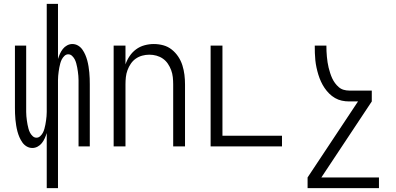

<svg xmlns="http://www.w3.org/2000/svg" viewBox="-20 -755 2040 990"><path d="M221 215V-69Q217 -56 211 -42.5Q205 -29 196 -17.5Q187 -6 174 1Q161 8 147 8Q131 8 117.5 0Q104 -8 95 -21Q86 -34 80 -48Q74 -62 70 -77Q66 -92 63.5 -107.5Q61 -123 59.5 -138.5Q58 -154 57.5 -169.5Q57 -185 57 -200V-520H115V-200Q115 -189 115 -178Q115 -167 116 -156Q117 -145 118.5 -134Q120 -123 122 -112.5Q124 -102 127 -91Q130 -80 135 -70.5Q140 -61 148.5 -53Q157 -45 168 -45Q179 -45 187.5 -53Q196 -61 201 -70.5Q206 -80 209 -91Q212 -102 214 -112.5Q216 -123 217.5 -134Q219 -145 220 -156Q221 -167 221 -178Q221 -189 221 -200V-735H279V-451Q283 -464 289 -477.5Q295 -491 304 -502.5Q313 -514 326 -521Q339 -528 353 -528Q369 -528 382.5 -520Q396 -512 405 -499Q414 -486 420 -472Q426 -458 430 -443Q434 -428 436.5 -412.5Q439 -397 440.5 -381.5Q442 -366 442.5 -350.5Q443 -335 443 -320V0H385V-320Q385 -331 385 -342Q385 -353 384 -364Q383 -375 381.5 -386Q380 -397 378 -407.5Q376 -418 373 -429Q370 -440 365 -449.5Q360 -459 351.5 -467Q343 -475 332 -475Q321 -475 312.5 -467Q304 -459 299 -449.5Q294 -440 291 -429Q288 -418 286 -407.5Q284 -397 282.5 -386Q281 -375 280 -364Q279 -353 279 -342Q279 -331 279 -320V215Z M566 0V-520H627V-423Q635 -446 648.5 -466Q662 -486 681.5 -500.5Q701 -515 725 -521.5Q749 -528 773 -528Q798 -528 822 -521.5Q846 -515 865.5 -499.5Q885 -484 899 -463Q913 -442 920.5 -418Q928 -394 931 -369.5Q934 -345 934 -320V0H873V-320Q873 -339 871 -357.5Q869 -376 862.5 -393.5Q856 -411 845.5 -426.5Q835 -442 820 -452.5Q805 -463 787 -468Q769 -473 750 -473Q731 -473 713 -468Q695 -463 680 -452.5Q665 -442 654.5 -426.5Q644 -411 637.5 -393.5Q631 -376 629 -357.5Q627 -339 627 -320V0Z M1066 0V-520H1127V-55H1434V0Z M1934 215H1566V160L1826 -232H1780Q1761 -232 1742.5 -236Q1724 -240 1707.5 -249.5Q1691 -259 1677.5 -272.5Q1664 -286 1653.5 -301.5Q1643 -317 1635 -334.5Q1627 -352 1621.5 -370Q1616 -388 1612 -406.5Q1608 -425 1606 -444Q1604 -463 1603.5 -482Q1603 -501 1603 -520H1663Q1663 -506 1663.5 -491.5Q1664 -477 1665.5 -462.5Q1667 -448 1669 -434Q1671 -420 1674.5 -406Q1678 -392 1682.5 -378Q1687 -364 1693 -351Q1699 -338 1707.5 -326.5Q1716 -315 1727 -305.5Q1738 -296 1752 -292Q1766 -288 1780 -288H1897V-232L1637 160H1934Z"/></svg>

Font: Iosevka Fixed Light
Style: Regular
Weight: 300
Monospace: yes
Designer: Belleve Invis
Foundry: Belleve Invis
Version: Version 32.3.0